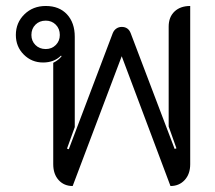

<svg xmlns="http://www.w3.org/2000/svg" viewBox="-20 -613 719 642"><path d="M158 -64V-403Q176 -412 186 -425L184 -427Q161 -404 124 -404Q86 -404 59.5 -430.5Q33 -457 33 -496Q33 -537 61.5 -565Q90 -593 133 -593Q178 -593 204 -565Q230 -537 230 -490V-188L204 -116L210 -114L357 -502Q361 -512 369 -517.5Q377 -523 387 -523Q409 -523 417 -502L564 -115L570 -117L544 -190V-524Q544 -556 563.5 -574.5Q583 -593 616 -593V-64Q616 -31 597.5 -11Q579 9 550 9L387 -425L223 9Q194 9 176 -11Q158 -31 158 -64ZM180 -496Q180 -517 166.5 -530.5Q153 -544 133 -544Q112 -544 98.5 -530.5Q85 -517 85 -496Q85 -476 98.5 -462.5Q112 -449 133 -449Q153 -449 166.5 -462.5Q180 -476 180 -496Z"/></svg>

Font: K2D Light
Style: Regular
Weight: 300
Designer: Katatrad Aksorn Co.,Ltd.
Foundry: Cadson Demak Co.,Ltd.
Version: Version 1.000; ttfautohint (v1.6)